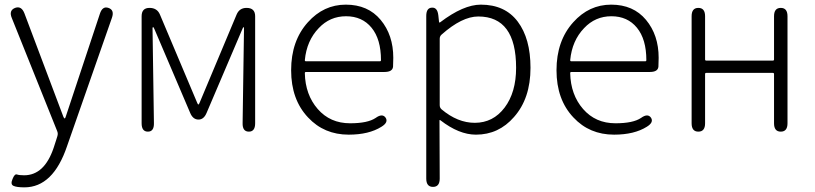

<svg xmlns="http://www.w3.org/2000/svg" viewBox="-20 -567 3512 827"><path d="M85 240Q52 240 38 233.5Q24 227 34 204Q43 181 53 184.5Q63 188 84 188Q171 188 211 70Q217 53 222 36L227 20Q231 8 226 -3L31 -489Q17 -522 45 -533Q72 -543 85 -510L253 -64Q256 -57 258.5 -57Q261 -57 263 -64L410 -507Q421 -542 447 -533Q474 -524 462 -490L269 62Q209 240 85 240Z M617 0Q590 0 590 -36V-497Q590 -533 624 -533Q657 -533 669 -504L829 -125Q832 -117 834.5 -117Q837 -117 840 -125L999 -504Q1011 -533 1042 -533Q1079 -533 1079 -497V-36Q1079 0 1052 0Q1024 0 1025 -37L1031 -445Q1031 -450 1029 -450Q1027 -450 1024 -442L870 -81Q858 -52 835 -52Q811 -52 799 -81L645 -442Q642 -450 639.5 -450Q637 -450 637 -445L643 -37Q644 0 617 0Z M1482 13Q1376 13 1307 -61Q1234 -138 1234 -264.5Q1234 -391 1306 -471Q1374 -547 1469.5 -547Q1565 -547 1619.5 -481.5Q1674 -416 1674 -318Q1674 -299 1673 -280Q1671 -257 1636 -257H1298Q1293 -257 1293 -252Q1295 -159 1348.5 -97.5Q1402 -36 1488 -36Q1564 -36 1598 -59Q1627 -80 1641 -60Q1654 -40 1623 -21Q1569 13 1482 13ZM1293 -308Q1293 -303 1298 -303H1616Q1621 -303 1621 -308Q1621 -398 1580.5 -447.5Q1540 -497 1470.5 -497Q1401 -497 1353 -446Q1301 -392 1293 -308Z M1845 238Q1816 238 1816 202V-498Q1816 -533 1840 -534Q1864 -536 1868 -501L1871 -473Q1872 -468 1876 -471Q1976 -547 2051 -547Q2155 -547 2210 -474Q2265 -401 2265 -275Q2265 -143 2194 -63Q2128 13 2030 13Q1957 13 1877 -49Q1873 -52 1873 -47L1874 202Q1874 238 1845 238ZM2025 -38Q2104 -38 2153.5 -103.5Q2203 -169 2203 -275Q2203 -496 2040 -496Q1970 -496 1882 -418Q1874 -411 1874 -400V-114Q1874 -103 1882 -96Q1951 -38 2025 -38Z M2625 13Q2519 13 2450 -61Q2377 -138 2377 -264.5Q2377 -391 2449 -471Q2517 -547 2612.5 -547Q2708 -547 2762.5 -481.5Q2817 -416 2817 -318Q2817 -299 2816 -280Q2814 -257 2779 -257H2441Q2436 -257 2436 -252Q2438 -159 2491.5 -97.5Q2545 -36 2631 -36Q2707 -36 2741 -59Q2770 -80 2784 -60Q2797 -40 2766 -21Q2712 13 2625 13ZM2436 -308Q2436 -303 2441 -303H2759Q2764 -303 2764 -308Q2764 -398 2723.5 -447.5Q2683 -497 2613.5 -497Q2544 -497 2496 -446Q2444 -392 2436 -308Z M2988 0Q2959 0 2959 -36V-497Q2959 -533 2988 -533Q3017 -533 3017 -497V-311Q3017 -306 3022 -306H3309Q3314 -306 3314 -311V-497Q3314 -533 3343 -533Q3372 -533 3372 -497V-36Q3372 0 3343 0Q3314 0 3314 -36V-248Q3314 -253 3309 -253H3022Q3017 -253 3017 -248V-36Q3017 0 2988 0Z"/></svg>

Font: Resource Han Rounded CN Light
Style: Regular
Weight: 300
Designer: Cyano Hao (round all glyphs); Ryoko NISHIZUKA 西塚涼子 (kana, bopomofo & ideographs); Paul D. Hunt (Latin, Greek & Cyrillic)
Foundry: Cyano Hao
Version: 0.990